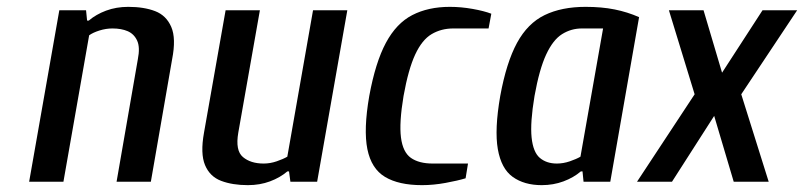

<svg xmlns="http://www.w3.org/2000/svg" viewBox="-20 -530 2345 560"><path d="M65 0 153 -500H231L234 -470H239Q260 -488 289.5 -499Q319 -510 354 -510Q400 -510 432.5 -497.5Q465 -485 479.5 -451.5Q494 -418 482 -357L420 0H320L382 -357Q389 -392 380 -411.5Q371 -431 352.5 -439Q334 -447 308 -447Q289 -447 270 -441Q251 -435 240 -427L165 0Z M703 10Q658 10 625 -2.5Q592 -15 578 -48.5Q564 -82 575 -143L638 -500H738L675 -143Q666 -91 688.5 -72Q711 -53 749 -53Q768 -53 787 -59.5Q806 -66 818 -73L893 -500H993L905 0H827L823 -30H818Q797 -12 767.5 -1Q738 10 703 10Z M1211 10Q1143 10 1103 -14Q1063 -38 1051.5 -95Q1040 -152 1057 -250Q1075 -348 1105.5 -405Q1136 -462 1182.5 -486Q1229 -510 1292 -510Q1325 -510 1358.5 -504Q1392 -498 1413 -490L1405 -447H1302Q1267 -447 1239 -430.5Q1211 -414 1191 -371Q1171 -328 1157 -250Q1144 -172 1149.5 -129Q1155 -86 1178.5 -69.5Q1202 -53 1242 -53H1345L1338 -10Q1315 -3 1279.5 3.5Q1244 10 1211 10Z M1560 10Q1509 10 1475.5 -14Q1442 -38 1432 -95Q1422 -152 1439 -250Q1457 -348 1488 -405Q1519 -462 1568.5 -486Q1618 -510 1688 -510Q1735 -510 1772.5 -502.5Q1810 -495 1844 -480L1760 0H1682L1679 -30H1674Q1653 -12 1623.5 -1Q1594 10 1560 10ZM1604 -53Q1623 -53 1642 -59.5Q1661 -66 1673 -73L1739 -447H1677Q1646 -447 1619.5 -430.5Q1593 -414 1573 -371Q1553 -328 1539 -250Q1526 -172 1530.5 -129Q1535 -86 1554.5 -69.5Q1574 -53 1604 -53Z M1838 0 2006 -255 1931 -500H2032L2086 -318L2204 -500H2305L2142 -255L2222 0H2120L2063 -192L1940 0Z"/></svg>

Font: Cuprum Medium
Style: Italic
Weight: 500
Italic angle: -10°
Version: Version 3.000